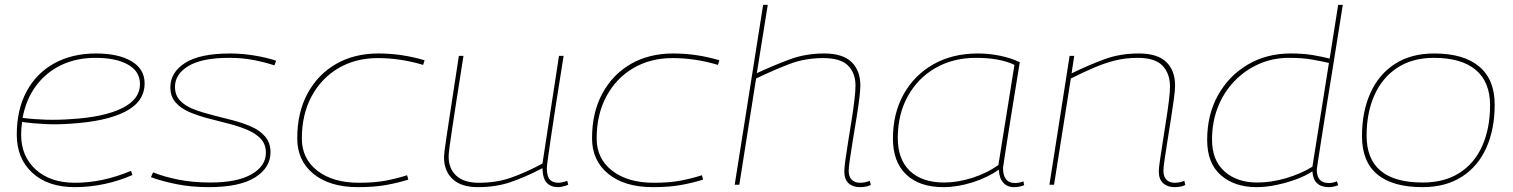

<svg xmlns="http://www.w3.org/2000/svg" viewBox="-20 -760 6224 790"><path d="M525 -40Q471 -16 410 -3Q349 10 288 10Q177 10 113 -49Q49 -108 49 -206Q49 -309 89.5 -384Q130 -459 203.5 -499.5Q277 -540 375 -540Q467 -540 521 -508Q575 -476 575 -417Q575 -342 496 -301Q417 -260 269 -251Q218 -247 166 -249.5Q114 -252 71 -258Q67 -233 67 -206Q67 -117 127 -62.5Q187 -8 289 -8Q402 -8 519 -57ZM373 -522Q294 -522 231.5 -492Q169 -462 128 -406.5Q87 -351 73 -275Q118 -269 169.5 -267.5Q221 -266 273 -270Q407 -278 481.5 -314.5Q556 -351 556 -414Q556 -466 507 -494Q458 -522 373 -522Z M601 -31 610 -51Q650 -34 711 -21.5Q772 -9 845 -9Q956 -9 1015 -43Q1074 -77 1074 -131Q1074 -167 1052.5 -189.5Q1031 -212 996 -226.5Q961 -241 919.5 -251.5Q878 -262 836 -273Q794 -284 759 -299Q724 -314 702.5 -338.5Q681 -363 681 -401Q681 -462 741.5 -501Q802 -540 928 -540Q975 -540 1027 -531.5Q1079 -523 1116 -510L1109 -491Q1070 -504 1023.5 -513Q977 -522 923 -522Q811 -522 755.5 -488.5Q700 -455 700 -403Q700 -368 721 -346Q742 -324 777 -310.5Q812 -297 854 -286.5Q896 -276 938 -265Q980 -254 1015 -238.5Q1050 -223 1071.5 -197.5Q1093 -172 1093 -133Q1093 -70 1029.5 -30Q966 10 839 10Q766 10 705 -2.5Q644 -15 601 -31Z M1453 10Q1337 10 1270 -44.5Q1203 -99 1203 -191Q1203 -297 1245.5 -375.5Q1288 -454 1363 -497Q1438 -540 1537 -540Q1633 -540 1727 -512L1721 -493Q1628 -521 1534 -521Q1443 -521 1372.5 -479.5Q1302 -438 1262 -363.5Q1222 -289 1222 -190Q1222 -107 1286 -57.5Q1350 -8 1457 -8Q1522 -8 1568.5 -17Q1615 -26 1655 -39L1660 -21Q1619 -8 1570 1Q1521 10 1453 10Z M1947 10Q1877 10 1842 -23.5Q1807 -57 1807 -112Q1807 -120 1809 -138.5Q1811 -157 1817.5 -199Q1824 -241 1836 -320.5Q1848 -400 1868 -530H1887Q1869 -416 1857.5 -342Q1846 -268 1839.5 -224Q1833 -180 1830 -158Q1827 -136 1826.5 -127.5Q1826 -119 1826 -115Q1826 -67 1857 -37.5Q1888 -8 1951 -8Q2022 -8 2081.5 -28.5Q2141 -49 2212 -87L2280 -530H2299Q2279 -404 2266 -321Q2253 -238 2246 -189Q2239 -140 2235.5 -115.5Q2232 -91 2231 -81.5Q2230 -72 2230 -68Q2230 -35 2242 -21.5Q2254 -8 2278 -8Q2283 -8 2293.5 -10Q2304 -12 2314 -16L2318 0Q2307 5 2295 7.5Q2283 10 2277 10Q2246 10 2229.5 -8Q2213 -26 2212 -68Q2141 -31 2080.5 -10.5Q2020 10 1947 10Z M2666 10Q2550 10 2483 -44.5Q2416 -99 2416 -191Q2416 -297 2458.5 -375.5Q2501 -454 2576 -497Q2651 -540 2750 -540Q2846 -540 2940 -512L2934 -493Q2841 -521 2747 -521Q2656 -521 2585.5 -479.5Q2515 -438 2475 -363.5Q2435 -289 2435 -190Q2435 -107 2499 -57.5Q2563 -8 2670 -8Q2735 -8 2781.5 -17Q2828 -26 2868 -39L2873 -21Q2832 -8 2783 1Q2734 10 2666 10Z M3472 -58Q3472 -33 3484.5 -20.5Q3497 -8 3518 -8Q3540 -8 3559 -16L3563 1Q3551 7 3539 8.5Q3527 10 3518 10Q3489 10 3471.5 -6Q3454 -22 3454 -55Q3454 -69 3458.5 -102.5Q3463 -136 3470 -178.5Q3477 -221 3484 -265.5Q3491 -310 3495.5 -347.5Q3500 -385 3500 -408Q3500 -459 3469.5 -490Q3439 -521 3367 -521Q3292 -521 3228 -496.5Q3164 -472 3091 -437L3022 0H3003L3120 -740H3139L3094 -459Q3163 -491 3229 -515.5Q3295 -540 3371 -540Q3447 -540 3483.5 -505Q3520 -470 3520 -408Q3520 -389 3515.5 -352.5Q3511 -316 3503.5 -271Q3496 -226 3489 -182.5Q3482 -139 3477 -105Q3472 -71 3472 -58Z M4152 10Q4124 10 4107.5 -9Q4091 -28 4090 -62Q4045 -30 3982.5 -10Q3920 10 3862 10Q3763 10 3708.5 -42Q3654 -94 3654 -190Q3654 -293 3698 -372Q3742 -451 3820.5 -495.5Q3899 -540 4004 -540Q4050 -540 4095.5 -530.5Q4141 -521 4176 -504Q4155 -376 4139.5 -279Q4124 -182 4115.5 -127Q4107 -72 4107 -69Q4107 -7 4156 -7Q4175 -7 4191 -14L4194 2Q4175 10 4152 10ZM4088 -81 4154 -493Q4094 -522 3996 -522Q3902 -522 3829.5 -480.5Q3757 -439 3715.5 -364.5Q3674 -290 3674 -192Q3674 -104 3724 -56.5Q3774 -9 3865 -9Q3921 -9 3981.5 -28.5Q4042 -48 4088 -81Z M4381 -530H4400L4389 -458Q4461 -493 4525 -516.5Q4589 -540 4666 -540Q4742 -540 4778.5 -505Q4815 -470 4815 -408Q4815 -389 4810 -352.5Q4805 -316 4798 -271Q4791 -226 4784 -182.5Q4777 -139 4772 -105Q4767 -71 4767 -58Q4767 -33 4779.5 -20.5Q4792 -8 4813 -8Q4834 -8 4853 -16L4857 1Q4846 7 4833.5 8.5Q4821 10 4812 10Q4784 10 4766 -6Q4748 -22 4748 -55Q4748 -69 4753 -102Q4758 -135 4764.5 -178Q4771 -221 4778 -264.5Q4785 -308 4789.5 -345Q4794 -382 4794 -404Q4794 -457 4763.5 -489.5Q4733 -522 4661 -522Q4611 -522 4567.5 -511Q4524 -500 4480 -481Q4436 -462 4386 -437L4317 0H4298Z M5448 10Q5384 10 5380 -55Q5353 -37 5314 -22.5Q5275 -8 5232 1Q5189 10 5150 10Q5060 10 5003.5 -39Q4947 -88 4947 -184Q4947 -289 4992 -369Q5037 -449 5114.5 -494.5Q5192 -540 5291 -540Q5342 -540 5380.5 -533.5Q5419 -527 5451 -519L5486 -740H5505Q5497 -691 5486.5 -623Q5476 -555 5463.5 -479Q5451 -403 5439.5 -330Q5428 -257 5418.5 -197Q5409 -137 5403.5 -100.5Q5398 -64 5398 -62Q5398 -7 5447 -7Q5465 -7 5481 -14L5486 2Q5466 10 5448 10ZM5153 -9Q5211 -9 5272 -27Q5333 -45 5380 -74L5448 -501Q5418 -508 5378.5 -515Q5339 -522 5284 -522Q5217 -522 5159.5 -496.5Q5102 -471 5058.5 -425.5Q5015 -380 4991 -319Q4967 -258 4967 -186Q4967 -100 5018.5 -54.5Q5070 -9 5153 -9Z M5833 10Q5710 10 5647 -42.5Q5584 -95 5584 -200Q5584 -300 5618.5 -377Q5653 -454 5719.5 -497Q5786 -540 5881 -540Q6002 -540 6066 -486.5Q6130 -433 6130 -330Q6130 -228 6095.5 -151.5Q6061 -75 5994.5 -32.5Q5928 10 5833 10ZM5834 -9Q5923 -9 5985 -48.5Q6047 -88 6079 -160Q6111 -232 6111 -327Q6111 -423 6052 -472.5Q5993 -522 5880 -522Q5791 -522 5729 -481Q5667 -440 5635 -368Q5603 -296 5603 -202Q5603 -9 5834 -9Z"/></svg>

Font: Georama Extended Thin
Style: Italic
Weight: 100
Width: 7
Italic angle: -9°
Designer: Jean-Baptiste Levee
Foundry: Production Type
Version: Version 1.000